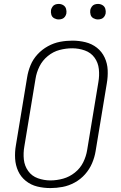

<svg xmlns="http://www.w3.org/2000/svg" viewBox="-20 -950 616 978"><path d="M237 8Q268 8 299.5 2Q331 -4 361 -20.5Q391 -37 413.5 -62.5Q436 -88 449 -118.5Q462 -149 467 -180L524 -525Q530 -559 528.5 -593Q527 -627 513 -657Q499 -687 473.5 -707Q448 -727 415.5 -735Q383 -743 349 -743Q317 -743 285.5 -737Q254 -731 224 -714.5Q194 -698 171 -673Q148 -648 135.5 -617.5Q123 -587 118 -555L61 -210Q55 -176 57 -142Q59 -108 72.5 -78.5Q86 -49 111.5 -28.5Q137 -8 169.5 0Q202 8 237 8ZM237 -31Q204 -31 173 -42Q142 -53 123.5 -79Q105 -105 101.5 -137.5Q98 -170 104 -204L161 -549Q166 -581 181 -611.5Q196 -642 223.5 -664.5Q251 -687 283.5 -695.5Q316 -704 348 -704Q381 -704 412 -693Q443 -682 461.5 -656.5Q480 -631 483.5 -598Q487 -565 481 -531L424 -186Q419 -154 404 -123.5Q389 -93 361.5 -71Q334 -49 301.5 -40Q269 -31 237 -31ZM479 -851Q488 -851 496.5 -854Q505 -857 510.5 -864.5Q516 -872 518 -881Q520 -893 516.5 -905Q513 -917 502.5 -923.5Q492 -930 479 -930Q470 -930 461.5 -927Q453 -924 447.5 -916Q442 -908 440 -900Q438 -887 441.5 -875Q445 -863 456 -857Q467 -851 479 -851ZM279 -851Q288 -851 296.5 -854Q305 -857 310.5 -864.5Q316 -872 318 -881Q320 -893 316.5 -905Q313 -917 302.5 -923.5Q292 -930 279 -930Q270 -930 261.5 -927Q253 -924 247.5 -916Q242 -908 240 -900Q238 -887 241.5 -875Q245 -863 256 -857Q267 -851 279 -851Z"/></svg>

Font: Iosevka Sparkle Extralight
Style: Italic
Weight: 200
Italic angle: -9°
Designer: Belleve Invis
Foundry: Belleve Invis
Version: Version 4.5.0; ttfautohint (v1.8.3)